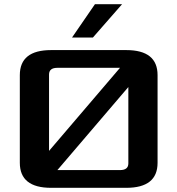

<svg xmlns="http://www.w3.org/2000/svg" viewBox="-20 -900 850 920"><path d="M75 -120V-540Q75 -660 225 -660H585Q735 -660 735 -540V-120Q735 0 585 0H225Q75 0 75 -120ZM215 -177 555 -575H255Q215 -575 215 -543ZM255 -85H555Q595 -85 595 -117V-483ZM325 -720 435 -880H565L425 -720Z"/></svg>

Font: Xolonium
Style: Regular
Weight: 400
Designer: Severin Meyer
Version: Version 4.2